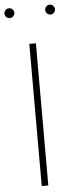

<svg xmlns="http://www.w3.org/2000/svg" viewBox="-78 -978 392 1009"><g transform="rotate(-5 117.5 -473.0)"><path d="M100.1 -750H134.8V0H100.1ZM206.3 -901.6Q198.7 -909.2 198.7 -919.9Q198.7 -930.7 206.3 -938.2Q213.9 -945.8 224.6 -945.8Q235.4 -945.8 242.9 -938.2Q250.5 -930.7 250.5 -919.9Q250.5 -909.2 242.9 -901.6Q235.4 -894 224.6 -894Q213.9 -894 206.3 -901.6ZM28.3 -901.6Q20.5 -894 9.8 -894Q-1 -894 -8.5 -901.6Q-16.1 -909.2 -16.1 -919.9Q-16.1 -930.7 -8.5 -938.2Q-1 -945.8 9.8 -945.8Q20.5 -945.8 28.3 -938.2Q36.1 -930.7 36.1 -919.9Q36.1 -909.2 28.3 -901.6Z"/></g></svg>

Font: Spartan MB ExtLt
Style: Regular
Weight: 200
Designer: Matt Bailey, Mirko Velimirovic
Foundry: Matt Bailey
Version: Version 1.005